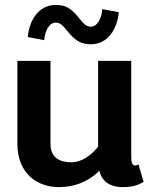

<svg xmlns="http://www.w3.org/2000/svg" viewBox="-20 -745 615 773"><path d="M204.2 -725C133.3 -725 97.5 -660 91.7 -595.8L158.3 -583.3C159.2 -613.3 175.8 -654.2 204.2 -654.2C230 -654.2 240.8 -630 262.5 -606.7C286.7 -580.8 307.5 -566.7 345.8 -566.7C416.7 -566.7 452.5 -631.7 458.3 -695.8L391.7 -708.3C390.8 -678.3 374.2 -637.5 345.8 -637.5C320 -637.5 307.5 -663.3 287.5 -685C261.7 -713.3 242.5 -725 204.2 -725ZM375 -500V-154.2C347.5 -120.8 310.8 -91.7 266.7 -91.7C224.2 -91.7 183.3 -106.7 183.3 -166.7V-500H50V-166.7C50 -46.7 129.2 8.3 216.7 8.3C294.2 8.3 346.7 -24.2 380 -57.5C390 -16.7 419.2 8.3 475 8.3C522.5 8.3 540 -3.3 558.3 -12.5L537.5 -83.3C537.5 -83.3 528.3 -76.7 520.8 -79.2C511.7 -82.5 508.3 -90 508.3 -116.7V-500Z"/></svg>

Font: BoonHome
Style: Bold
Weight: 700
Designer: Sungsit Sawaiwan
Foundry: Sungsit Sawaiwan
Version: Version 0.2